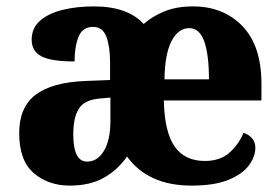

<svg xmlns="http://www.w3.org/2000/svg" viewBox="-20 -570 873 600"><path d="M198 10Q131 10 85.5 -29Q40 -68 40 -154Q40 -235 91.5 -274Q143 -313 248 -317L324 -320V-374Q324 -424 312.5 -455Q301 -486 271 -486Q238 -486 225.5 -455Q213 -424 213 -378Q140 -378 109.5 -394Q79 -410 79 -446Q79 -483 106 -506Q133 -529 177 -539.5Q221 -550 273 -550Q379 -550 429 -495Q456 -519 494 -534.5Q532 -550 583 -550Q678 -550 737.5 -488.5Q797 -427 797 -308V-256H492Q494 -158 525.5 -112.5Q557 -67 620 -67Q667 -67 696 -92Q725 -117 741 -155Q757 -150 767.5 -138Q778 -126 778 -108Q778 -81 758 -53.5Q738 -26 694 -8Q650 10 579 10Q509 10 458.5 -13.5Q408 -37 377 -81Q348 -39 304.5 -14.5Q261 10 198 10ZM633 -322Q633 -398 618.5 -440Q604 -482 571 -482Q537 -482 516 -441.5Q495 -401 494 -322ZM252 -65Q285 -65 305 -99Q325 -133 325 -191V-265L291 -262Q244 -258 226.5 -230.5Q209 -203 209 -150Q209 -65 252 -65Z"/></svg>

Font: Noto Serif Myanmar SemiCondensed ExtraBold
Style: Regular
Weight: 800
Width: 4
Designer: Ben Mitchell and the Monotype Design Team
Foundry: Monotype Imaging Inc.
Version: Version 2.106; ttfautohint (v1.8.4.7-5d5b)